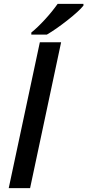

<svg xmlns="http://www.w3.org/2000/svg" viewBox="-20 -980 455 1000"><path d="M187.5 -759.8H298.3L136.7 0H25.4ZM280.3 -960H414.6V-950.7Q391.6 -921.9 331.3 -874.5Q271 -827.1 224.1 -799.8H143.1V-810.5Q174.8 -835.9 212.9 -877.2Q251 -918.5 280.3 -960Z"/></svg>

Font: Viking Open Sans Light
Style: Bold Italic
Weight: 600
Italic angle: -12°
Foundry: Ascender Corporation
Version: Version 2.000